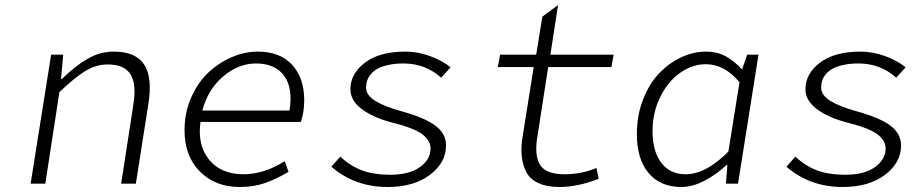

<svg xmlns="http://www.w3.org/2000/svg" viewBox="-20 -726 3638 759"><path d="M101.1 0 182.1 -509.8H230L221.2 -414.1H225.1Q278.3 -466.3 327.1 -494.1Q376 -522 429.2 -522Q516.1 -522 549.6 -471.4Q583 -420.9 566.9 -317.9L517.1 0H459L506.8 -310.1Q520.5 -392.1 496.3 -431.6Q472.2 -471.2 405.8 -471.2Q360.4 -471.2 318.8 -446.3Q277.3 -421.4 214.8 -361.8L159.2 0Z M927.7 13.2Q831.5 13.2 770.5 -47.6Q709.5 -108.4 709.5 -211.9Q709.5 -280.3 735.4 -339.6Q761.2 -398.9 802.7 -438.2Q844.2 -477.5 895.8 -499.8Q947.3 -522 999.5 -522Q1086.4 -522 1134.5 -470.2Q1182.6 -418.5 1182.6 -329.1Q1182.6 -283.2 1169.4 -244.1H772.5Q759.8 -152.3 806.6 -94.7Q853.5 -37.1 942.4 -37.1Q1023.9 -37.1 1105.5 -88.9L1120.6 -46.9Q1074.2 -19 1029.1 -2.9Q983.9 13.2 927.7 13.2ZM779.8 -289.1H1124.5Q1138.7 -378.4 1103 -426.8Q1067.4 -475.1 991.7 -475.1Q922.9 -475.1 862.5 -424.1Q802.2 -373 779.8 -289.1Z M1512.2 13.2Q1382.8 13.2 1290 -66.9L1325.2 -106.9Q1362.8 -71.3 1409.2 -53.2Q1455.6 -35.2 1523.4 -35.2Q1597.7 -35.2 1639.9 -65.4Q1682.1 -95.7 1682.1 -139.2Q1682.1 -170.9 1648.9 -195.6Q1615.7 -220.2 1531.2 -241.2Q1455.6 -260.7 1410.4 -294.7Q1365.2 -328.6 1365.2 -373Q1365.2 -435.1 1422.9 -478.5Q1480.5 -522 1583 -522Q1631.3 -522 1679.7 -504.4Q1728 -486.8 1761.2 -460L1724.1 -418.9Q1661.1 -475.1 1575.2 -475.1Q1541.5 -475.1 1515.1 -469.2Q1488.8 -463.4 1472.4 -454.3Q1456.1 -445.3 1445.6 -432.4Q1435.1 -419.4 1431.2 -406.7Q1427.2 -394 1427.2 -379.9Q1427.2 -350.1 1462.9 -327.6Q1498.5 -305.2 1567.4 -286.1Q1660.6 -260.3 1701.9 -228.8Q1743.2 -197.3 1743.2 -150.9Q1743.2 -83 1679.7 -34.9Q1616.2 13.2 1512.2 13.2Z M2191.9 13.2Q2142.6 13.2 2109.6 -1.7Q2076.7 -16.6 2061.5 -43.7Q2046.4 -70.8 2042.5 -108.4Q2038.6 -146 2046.9 -191.9L2089.8 -460.9H1947.8L1957 -509.8H2099.6L2124 -660.2L2186 -706.1L2155.8 -509.8H2405.8L2397 -460.9H2147L2105 -189.9Q2091.3 -112.8 2114.5 -75Q2137.7 -37.1 2210.9 -37.1Q2278.8 -37.1 2337.9 -62L2346.7 -19Q2263.2 13.2 2191.9 13.2Z M2673.3 13.2Q2590.8 13.2 2544.2 -41.7Q2497.6 -96.7 2497.6 -195.8Q2497.6 -268.6 2521.5 -331.1Q2545.4 -393.6 2584.2 -434.6Q2623 -475.6 2671.6 -498.8Q2720.2 -522 2770.5 -522Q2813.5 -522 2847.2 -504.4Q2880.9 -486.8 2913.6 -451.2L2933.6 -509.8H2978.5L2897.5 0H2849.6L2855.5 -74.2H2852.5Q2812 -36.1 2764.9 -11.5Q2717.8 13.2 2673.3 13.2ZM2690.4 -37.1Q2771 -37.1 2859.4 -127L2903.3 -400.9Q2844.2 -472.2 2770.5 -472.2Q2716.8 -472.2 2668.5 -438Q2620.1 -403.8 2589.8 -342.3Q2559.6 -280.8 2559.6 -207Q2559.6 -128.9 2593.8 -83Q2627.9 -37.1 2690.4 -37.1Z M3311 13.2Q3181.6 13.2 3088.9 -66.9L3124 -106.9Q3161.6 -71.3 3208 -53.2Q3254.4 -35.2 3322.3 -35.2Q3396.5 -35.2 3438.7 -65.4Q3481 -95.7 3481 -139.2Q3481 -170.9 3447.8 -195.6Q3414.6 -220.2 3330.1 -241.2Q3254.4 -260.7 3209.2 -294.7Q3164.1 -328.6 3164.1 -373Q3164.1 -435.1 3221.7 -478.5Q3279.3 -522 3381.8 -522Q3430.2 -522 3478.5 -504.4Q3526.9 -486.8 3560.1 -460L3522.9 -418.9Q3460 -475.1 3374 -475.1Q3340.3 -475.1 3314 -469.2Q3287.6 -463.4 3271.2 -454.3Q3254.9 -445.3 3244.4 -432.4Q3233.9 -419.4 3230 -406.7Q3226.1 -394 3226.1 -379.9Q3226.1 -350.1 3261.7 -327.6Q3297.4 -305.2 3366.2 -286.1Q3459.5 -260.3 3500.7 -228.8Q3542 -197.3 3542 -150.9Q3542 -83 3478.5 -34.9Q3415 13.2 3311 13.2Z"/></svg>

Font: Office Code Pro D Light Italic
Style: Regular
Weight: 300
Italic angle: -9°
Designer: Nathan Rutzky & Paul D. Hunt
Foundry: Adobe Systems Incorporated
Version: Version 1.004;PS 001.004;hotconv 1.0.70;makeotf.lib2.5.58329